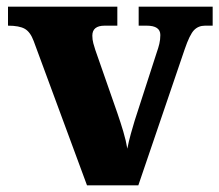

<svg xmlns="http://www.w3.org/2000/svg" viewBox="-20 -556 658 576"><path d="M81 -433Q71 -460 54.5 -469.5Q38 -479 4 -479V-536H332V-479H294Q257 -479 257 -449Q257 -437 260 -426Q263 -415 266 -406L332 -217Q342 -188 350 -161Q358 -134 362 -110Q366 -131 372.5 -154.5Q379 -178 384 -194L450 -398Q455 -412 458 -424.5Q461 -437 461 -451Q461 -479 420 -479H396V-536H618V-479H595Q575 -479 562 -465.5Q549 -452 534 -408L395 0H241Z"/></svg>

Font: Noto Serif Tamil ExtraBold
Style: Regular
Weight: 800
Designer: Indian Type Foundry, Tom Grace, and the Monotype Design Team
Foundry: Monotype Imaging Inc.
Version: Version 2.004; ttfautohint (v1.8.4.7-5d5b)